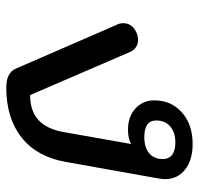

<svg xmlns="http://www.w3.org/2000/svg" viewBox="-31 -593 634 612"><g transform="rotate(90 286.0 -287.0)"><path d="M199 -20 59 -342Q54 -350 54 -363Q54 -384 70.5 -397Q87 -410 108 -410Q120 -410 130 -403.5Q140 -397 145 -386L283 -66Q333 -66 362 -92Q391 -118 401 -173L439 -388Q423 -378 393 -378Q352 -378 326 -401.5Q300 -425 300 -462Q300 -516 338.5 -550Q377 -584 439 -584Q490 -584 520.5 -560Q551 -536 551 -496Q551 -490 549 -476L496 -179Q480 -88 418.5 -39Q357 10 259 10Q212 10 199 -20ZM487 -489Q487 -508 473.5 -518.5Q460 -529 434 -529Q402 -529 383 -512.5Q364 -496 364 -468Q364 -430 417 -430Q450 -430 468.5 -445.5Q487 -461 487 -489Z"/></g></svg>

Font: Kodchasan Medium
Style: Italic
Weight: 500
Italic angle: -10°
Version: Version 1.000; ttfautohint (v1.6)